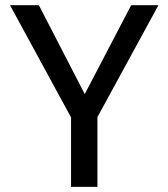

<svg xmlns="http://www.w3.org/2000/svg" viewBox="-20 -727 655 747"><path d="M359 -271.3V0H256.4V-270.3L19 -706.7H131.3L309.7 -361L490.3 -706.7H596.4Z"/></svg>

Font: Fira Code Retina
Style: Regular
Weight: 450
Monospace: yes
Designer: Carrois Corporate, Edenspiekermann AG, Nikita Prokopov
Foundry: Carrois Corporate, Edenspiekermann AG, Nikita Prokopov
Version: Version 6.002